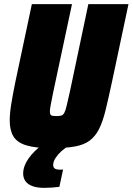

<svg xmlns="http://www.w3.org/2000/svg" viewBox="-20 -708 641 928"><path d="M230 8Q151 8 107 -5.5Q63 -19 45 -48.5Q27 -78 27 -126Q27 -160 34.5 -206Q42 -252 54 -311L134 -688H328L238 -266Q230 -226 225.5 -203Q221 -180 221 -168Q221 -158 224.5 -153.5Q228 -149 235 -148Q242 -147 253 -147Q268 -147 276.5 -149.5Q285 -152 291 -163Q297 -174 302.5 -198.5Q308 -223 318 -266L407 -688H601L521 -311Q504 -232 490.5 -176.5Q477 -121 459 -85Q441 -49 413.5 -28.5Q386 -8 342 0Q298 8 230 8ZM195 200Q157 200 134 190.5Q111 181 101.5 165.5Q92 150 92 131Q92 95 118 58Q144 21 187 -10L308 0Q293 8 276.5 23Q260 38 248.5 55.5Q237 73 237 90Q237 100 244 106Q251 112 271 112Q273 112 276 112Q279 112 285 111L267 195Q253 197 232.5 198.5Q212 200 195 200Z"/></svg>

Font: Saira SemiCondensed Black
Style: Italic
Weight: 900
Width: 4
Italic angle: -12°
Designer: Hector Gatti with collaboration of the Omnibus-Type team
Foundry: Omnibus-Type
Version: Version 1.101